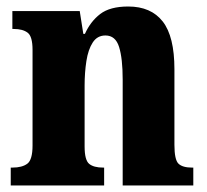

<svg xmlns="http://www.w3.org/2000/svg" viewBox="-20 -570 636 590"><path d="M13 0V-55H18Q48 -55 64 -67Q80 -79 80 -123V-417Q80 -458 65 -469.5Q50 -481 22 -481H18V-536H225L236 -466H241Q258 -504 288 -527Q318 -550 374 -550Q444 -550 480 -504Q516 -458 516 -357V-125Q516 -79 528.5 -67Q541 -55 570 -55H574V0H357V-326Q357 -390 346 -425.5Q335 -461 304 -461Q279 -461 265 -439.5Q251 -418 245.5 -382.5Q240 -347 240 -307V-120Q240 -78 254 -66.5Q268 -55 297 -55H300V0Z"/></svg>

Font: Noto Serif Armenian Condensed ExtraBold
Style: Regular
Weight: 800
Width: 3
Designer: Monotype Design Team
Foundry: Monotype Imaging Inc.
Version: Version 2.008; ttfautohint (v1.8.4.7-5d5b)